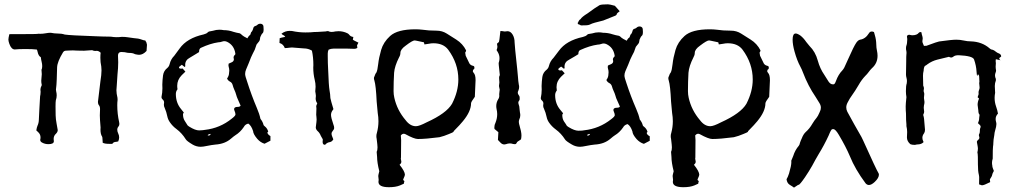

<svg xmlns="http://www.w3.org/2000/svg" viewBox="-20 -669 4722 893"><path d="M205.1 1.5Q189 1.5 175.8 -5.9Q167 -10.3 167 -18.6Q168.5 -24.4 168.5 -29.8Q168.5 -44.4 157.2 -54.7Q154.8 -56.6 148.9 -62.5Q150.9 -76.2 154.3 -84Q160.2 -96.7 160.6 -110.4Q162.1 -131.3 163.1 -161.6Q166 -217.3 166.5 -221.2Q167 -225.1 168 -229.5Q168.9 -233.9 168.9 -242.2Q168 -247.1 168 -251.5Q168 -260.7 172.4 -268.6Q174.3 -272 174.3 -274.4Q174.3 -275.4 173.8 -275.9Q171.9 -285.2 171.9 -293.5Q171.9 -301.3 173.1 -308.8Q174.3 -316.4 174.3 -324.2Q174.3 -332 173.3 -338.9Q172.9 -340.3 172.9 -344.2Q176.3 -350.1 176.3 -361.3Q176.3 -371.6 173.6 -381.8Q170.9 -392.1 169.9 -402.8Q158.7 -408.7 154.8 -428.2Q153.3 -435.1 151.4 -438.5Q133.3 -440.9 100.6 -440.9Q64.5 -440.9 48.8 -439Q32.7 -439 23.4 -465.3Q19.5 -476.1 19 -484.4Q19 -491.7 23.4 -509.8L31.2 -510.3H77.1Q147.9 -510.3 152.1 -511.2Q156.2 -512.2 160.2 -512.2Q163.1 -512.2 165.5 -511.7Q179.2 -511.7 192.4 -514.2Q205.6 -516.6 214.4 -516.6Q217.3 -516.6 219.2 -516.1Q232.4 -513.2 246.1 -513.2Q267.1 -513.2 281.2 -508.3Q305.7 -504.4 422.4 -500.5Q441.4 -500 454.3 -499.3Q467.3 -498.5 495.6 -498.5Q509.3 -496.1 522.9 -496.1Q534.7 -496.1 546.4 -497.6Q563 -497.6 574.5 -495.6Q585.9 -493.7 602.1 -491.7Q623.5 -490.7 638.7 -484.9Q647.5 -481.4 656.2 -480.5Q658.2 -474.6 659.4 -474.6Q660.6 -474.6 663.6 -460.9L661.6 -432.1Q645 -414.1 627 -414.1Q620.6 -414.1 607.9 -417Q598.1 -422.9 581.5 -422.9Q574.2 -422.9 570.1 -424.1Q565.9 -425.3 563.2 -425.5Q560.5 -425.8 559.1 -426.3Q551.3 -427.2 543 -427.2Q528.8 -426.3 528.8 -410.2Q529.8 -394.5 529.8 -379.4Q529.8 -353 526.4 -322.3Q524.4 -299.3 523.4 -276.4Q523.4 -270.5 522.5 -263.4Q521.5 -256.3 521.5 -249.5Q521.5 -234.4 526.4 -213.9Q526.9 -210.9 526.9 -204.6Q525.4 -191.9 525.4 -179.7Q525.4 -139.6 534.2 -100.6Q535.2 -97.2 535.2 -92.8Q535.2 -85.9 531.7 -81.5Q525.4 -74.2 525.4 -65.9Q525.4 -57.1 529.8 -48.3Q534.2 -39.6 534.2 -29.8Q534.2 -21 529.8 -11.2Q525.4 -9.8 520.5 -9.3Q507.8 -9.3 502.4 0H486.8Q465.8 0 457.5 -5.4V-9.3Q456.5 -18.1 456.5 -24.7Q456.5 -31.2 454.6 -34.2Q447.3 -44.9 447.3 -66.9L447.8 -75.7Q444.3 -115.7 444.3 -132.3Q444.3 -147 445.3 -161.6Q445.3 -173.3 440.4 -179.2Q435.5 -185.1 435.5 -194.8Q436 -202.6 446.8 -289.1Q452.1 -321.3 452.1 -341.8Q452.1 -358.4 447.8 -379.9Q446.8 -386.2 446.8 -400.4Q446.8 -415 448.2 -423.8Q439 -432.6 429.7 -432.6L424.8 -432.1Q415.5 -432.1 413.3 -433.8Q411.1 -435.5 406.7 -435.5Q386.2 -433.6 371.1 -433.1Q348.1 -433.1 340.3 -433.6Q329.6 -434.6 318.8 -434.6Q311.5 -434.6 303.5 -434.1Q295.4 -433.6 286.6 -433.3Q277.8 -433.1 272.9 -425.3Q246.6 -381.8 245.6 -356Q243.7 -283.7 242.7 -276.9Q242.2 -272.5 241.9 -268.1Q241.7 -263.7 241 -260Q240.2 -256.3 240.2 -252.4Q240.2 -248.5 241.2 -244.6Q243.7 -234.9 243.7 -225.6Q243.7 -213.9 239.7 -202.6Q238.3 -194.8 238.3 -174.3Q238.3 -150.4 238.8 -132.3Q239.3 -114.3 243.2 -94.2Q248.5 -67.4 248.5 -64Q248.5 -55.2 240.2 -46.9Q229.5 -37.6 229.5 -22.5Q229.5 -17.1 230.5 -12.2Q230.5 1.5 205.1 1.5Z M913.6 13.7Q893.6 13.7 876 3.4Q848.1 -13.2 843.8 -21.5Q826.2 -49.8 800.8 -68.8Q782.7 -82 770 -100.6Q761.2 -113.3 758.3 -127.4Q754.4 -147.9 745.6 -168Q742.2 -174.3 742.2 -182.1L743.2 -192.4Q743.2 -200.7 735.8 -207Q731 -211.4 731 -217.3Q735.4 -237.8 735.4 -258.3L734.9 -275.4Q735.4 -296.9 738.3 -318.4Q741.2 -339.8 758.8 -353.5Q766.6 -360.4 769 -371.1Q774.4 -393.6 790.5 -409.7Q795.4 -415.5 815.4 -443.4Q849.6 -491.7 926.8 -508.8Q940.4 -512.2 945.8 -518.1Q948.2 -521 952.6 -522.5L970.2 -525.9Q985.4 -530.8 1000.5 -530.8Q1010.7 -530.8 1020.5 -528.8Q1043.9 -528.8 1065.4 -521Q1079.6 -516.6 1094.7 -514.2Q1099.1 -512.7 1106.9 -504.9Q1114.7 -498.5 1124.5 -494.1L1130.4 -490.7Q1134.8 -496.6 1135.5 -498.8Q1136.2 -501 1144 -507.3Q1147.9 -522 1151.4 -522Q1156.2 -529.8 1158 -537.8Q1159.7 -545.9 1168 -548.3Q1172.4 -549.3 1176.3 -552.7Q1182.1 -558.6 1190.4 -558.6Q1198.7 -558.6 1203.1 -552.7Q1206.1 -549.3 1206.1 -532.7Q1206.1 -518.1 1201.2 -514.4Q1196.3 -510.7 1190.4 -496.1Q1189.5 -490.2 1188.5 -484.1Q1187.5 -478 1176.3 -465.8Q1172.4 -461.9 1171.4 -456.5Q1166 -437 1155.8 -419.9Q1148.4 -406.2 1137.2 -376Q1131.3 -360.4 1124.5 -345.7Q1120.1 -335.4 1120.1 -324.7Q1120.1 -315.4 1129.9 -288.1Q1149.4 -226.6 1174.8 -166.5Q1186.5 -139.6 1191.4 -116.2Q1202.1 -103 1205.6 -88.4Q1205.6 -85.9 1211.9 -81.1Q1223.6 -71.8 1227.5 -56.6Q1223.6 -54.2 1223.6 -51.8Q1225.6 -43 1237.8 -36.1V-14.6L1210.4 -0.5Q1191.4 -6.3 1176.8 -22.9Q1157.7 -45.4 1157.2 -59.1Q1148.9 -85 1134.8 -94.2Q1120.1 -90.8 1113.8 -78.1Q1097.7 -54.2 1074.7 -40Q1068.4 -36.1 1054.7 -24.4Q1026.4 0.5 981.9 3.4Q962.9 5.4 943.4 9.5Q923.8 13.7 913.6 13.7ZM906.2 -62.5Q910.2 -62.5 914.1 -63Q918 -63.5 922.6 -63.5Q927.2 -63.5 932.6 -64.9Q1003.4 -72.8 1058.6 -117.7Q1075.2 -130.4 1075.2 -136.7Q1075.2 -143.1 1070.8 -153.8Q1068.8 -158.2 1068.8 -161.6Q1068.8 -171.9 1086.4 -171.9Q1095.2 -171.9 1099.1 -177.7L1095.2 -186.5Q1086.9 -206.5 1085.4 -209Q1081.1 -218.3 1078.6 -228Q1075.2 -240.7 1069.3 -252.9Q1064.9 -262.7 1062 -273.7Q1059.1 -284.7 1049.8 -289.3Q1040.5 -293.9 1036.1 -303.7Q1045.4 -316.9 1045.4 -330.1L1046.4 -340.3Q1046.4 -350.1 1043.5 -358.9Q1042.5 -361.8 1042.5 -365.2L1043.5 -373Q1048.8 -375.5 1058.3 -379.6Q1067.9 -383.8 1067.9 -394.5Q1066.4 -397.9 1066.4 -401.4Q1066.4 -408.7 1073.2 -414.6Q1074.7 -415.5 1074.7 -419.4Q1069.3 -458.5 1036.1 -474.6Q1029.8 -477.5 1023.4 -477.5Q1018.6 -477.5 1013.2 -475.6Q1003.9 -472.2 995.1 -472.2Q958 -466.8 915 -446.8Q905.8 -443.4 905.8 -426.8Q898.4 -422.9 891.6 -418Q877.4 -408.7 863.3 -400.9Q841.3 -389.6 841.3 -367.2L841.8 -361.3Q841.8 -359.9 840.6 -359.1Q839.4 -358.4 838.9 -357.4L825.7 -367.7Q812.5 -358.9 812.5 -355.5Q812.5 -349.6 822.8 -349.6Q825.2 -349.6 826.7 -350.1Q828.1 -350.6 829.1 -350.6L842.3 -335.9L825.2 -319.3Q804.2 -297.9 804.2 -270Q804.2 -262.2 805.7 -253.4H805.2Q797.9 -243.7 797.9 -231.9Q797.9 -190.4 822.3 -161.6L835 -145.5Q832.5 -141.6 831.8 -140.6Q831.1 -139.6 831.1 -138.2Q831.1 -119.6 838.9 -107.4Q848.6 -93.3 852.5 -85.9Q855 -83.5 856.9 -82.3Q858.9 -81.1 860.8 -79.6Q888.2 -62.5 906.2 -62.5ZM950.7 -38.6Q957 -38.6 960.4 -46.4Q947.3 -44.4 945.8 -39.6Q948.2 -38.6 950.7 -38.6Z M1491.2 4.4Q1480.5 4.4 1480.5 -9.3Q1480.5 -15.1 1481.4 -19.5L1480.5 -22.5Q1476.1 -29.3 1472.2 -37.1Q1467.3 -50.3 1458 -58.6Q1448.7 -66.9 1448.7 -77.1Q1448.7 -79.1 1449.5 -82.5Q1450.2 -85.9 1450.4 -90.6Q1450.7 -95.2 1451.7 -100.8Q1452.6 -106.4 1452.6 -113.3Q1452.6 -120.6 1451.7 -125.7Q1450.7 -130.9 1450.7 -135.3L1451.7 -164.1L1450.7 -175.3Q1450.7 -176.8 1451.7 -179Q1452.6 -181.2 1453.6 -183.6Q1454.6 -186 1455.6 -188.5Q1448.2 -198.2 1448.2 -210.9L1449.2 -223.1Q1449.2 -226.6 1448.5 -229.5Q1447.8 -232.4 1447.8 -234.9Q1447.8 -237.3 1447 -239.5Q1446.3 -241.7 1446.3 -244.1L1447.8 -265.6Q1447.8 -281.7 1443.8 -297.4Q1437 -325.2 1437 -354.5L1437.5 -366.2Q1437.5 -403.3 1430.7 -433.6Q1413.1 -443.8 1393.6 -443.8L1337.9 -448.2L1326.7 -447.3Q1314.5 -445.3 1304.7 -445.3Q1297.9 -463.9 1279.8 -469.2Q1279.8 -482.4 1280.8 -491.2Q1284.2 -493.2 1306.6 -497.6Q1303.7 -502.9 1297.4 -505.9Q1291 -508.8 1289.1 -512.2Q1306.2 -525.4 1327.1 -525.4L1337.9 -524.9Q1369.1 -518.1 1400.4 -518.1L1423.3 -518.6Q1440.4 -520.5 1457 -520.5L1496.1 -522.9Q1497.1 -523.9 1499 -523.9Q1501 -523.9 1502.7 -524.2Q1504.4 -524.4 1505.9 -524.4Q1513.7 -520.5 1521 -520.5Q1531.2 -520.5 1540 -522.9L1554.7 -523.9Q1575.7 -523.9 1595.2 -514.6Q1596.2 -513.7 1598.1 -512.9Q1600.1 -512.2 1604 -507.8Q1610.4 -498.5 1623.5 -497.1L1621.1 -484.4Q1627.4 -480 1634 -477.1Q1640.6 -474.1 1647 -470.7Q1643.1 -464.4 1640.6 -458Q1640.6 -454.1 1641.4 -451.2Q1642.1 -448.2 1642.1 -446.3Q1635.7 -441.9 1628.9 -441.9Q1609.9 -441.9 1594.2 -442.9H1531.2Q1519 -442.9 1508.3 -438Q1504.4 -429.7 1504.4 -420.4V-407.7Q1504.4 -376 1506.3 -343.8Q1508.8 -271 1512.7 -248.5Q1516.1 -231 1516.6 -212.9Q1519 -200.2 1530.8 -161.6Q1529.3 -160.2 1528.1 -157.5Q1526.9 -154.8 1524.4 -152.3Q1519.5 -144 1519.5 -135.3Q1519.5 -121.6 1530.8 -89.4Q1534.2 -81.5 1534.2 -74.2Q1534.2 -67.4 1528.1 -60.8Q1522 -54.2 1522 -46.9Q1522 -41.5 1524.4 -35.9Q1526.9 -30.3 1529.3 -23.4Q1529.3 -22 1530.3 -21Q1524.4 -10.3 1515.1 -8.3Q1501 -6.3 1493.2 3.4Q1492.7 4.4 1491.2 4.4Z M1789.1 201.7Q1740.2 201.7 1740.2 176.8L1741.2 167.5L1739.3 149.4Q1739.3 145.5 1744.1 127.4Q1733.9 86.9 1733.9 61L1731.9 37.1Q1735.8 29.8 1735.8 16.1Q1735.8 7.8 1731.9 -23.4Q1730.5 -28.8 1730.5 -36.1Q1730.5 -43.5 1732.9 -50.8Q1740.2 -78.1 1740.2 -105Q1740.2 -124 1736.8 -143.6L1731.9 -196.8Q1728.5 -271 1721.2 -294.9Q1719.2 -300.3 1719.2 -305.2Q1719.2 -309.6 1721.2 -312.7Q1723.1 -315.9 1723.6 -318.8Q1725.6 -326.2 1730.5 -331.5Q1735.8 -341.8 1739 -371.1Q1742.2 -400.4 1752.7 -436.8Q1763.2 -473.1 1794.4 -501.5Q1828.6 -532.7 1912.1 -532.7Q1928.7 -532.7 1944.8 -530.8Q1972.7 -526.4 2010.3 -526.4Q2036.6 -526.4 2058.1 -512.7Q2079.6 -499 2102.1 -484.9Q2132.3 -465.8 2147.9 -434.6Q2147.9 -429.7 2143.6 -424.3Q2143.6 -420.9 2146 -409.7L2160.6 -379.4Q2165.5 -365.7 2180.2 -362.8Q2186.5 -361.8 2186.5 -354.5Q2186.5 -346.2 2182.1 -346.2Q2179.2 -342.8 2179.2 -336.4L2182.6 -330.6Q2191.9 -321.8 2191.9 -295.9L2188.5 -218.8Q2170.9 -195.3 2170.9 -188.5Q2170.9 -150.9 2132.8 -105Q2122.1 -91.3 2090.3 -59.1Q2090.3 -54.7 2082.5 -51.8Q2074.7 -48.8 2067.4 -45.4Q2045.9 -36.1 2023.9 -30.8Q1960.4 -22.5 1923.8 -22.5Q1906.2 -22.5 1865.7 -44.9Q1861.3 -46.9 1857.9 -46.9Q1850.6 -46.9 1844.2 -39.1L1845.7 -17.6Q1845.7 60.1 1845 63Q1844.2 65.9 1844.2 69.3Q1844.2 72.3 1845.5 75.9Q1846.7 79.6 1846.7 83Q1846.7 90.8 1838.4 97.2Q1863.3 128.4 1863.3 144Q1863.3 147.5 1855 166Q1855 169.4 1859.9 172.4Q1860.8 173.3 1860.8 174.8L1858.4 182.6L1858.9 185.1L1840.3 193.4Q1820.3 201.7 1789.1 201.7ZM1914.6 -82Q1929.7 -82 1964.4 -100.1Q2056.2 -141.6 2082.5 -186.5Q2111.8 -243.7 2111.8 -299.3Q2111.8 -374 2064.5 -438Q2042 -467.8 1995.6 -467.8Q1985.4 -467.8 1975.3 -465.6Q1965.3 -463.4 1954.1 -462.4L1951.7 -472.2Q1922.4 -478 1917.5 -479.5Q1912.6 -481 1908.7 -481Q1898.4 -481 1867.2 -457Q1842.3 -439.5 1842.3 -422.9Q1842.3 -412.6 1835.9 -401.9Q1815.4 -361.3 1813 -330.6Q1810.5 -289.1 1810.5 -245.1Q1810.5 -229.5 1814 -214.4Q1826.7 -156.7 1866.7 -109.9Q1887.7 -82 1914.6 -82Z M2325.7 2.9Q2315.4 2.9 2307.1 -6.3L2295.9 -18.1L2297.9 -54.2L2279.8 -69.3Q2279.3 -73.2 2279.3 -77.1Q2279.3 -88.4 2284.7 -98.6Q2292.5 -118.2 2292.5 -138.2Q2292.5 -149.9 2289.6 -161.6Q2288.1 -168.9 2288.1 -175.8Q2288.1 -192.4 2296.9 -207Q2302.2 -214.4 2302.2 -223.6Q2302.2 -227.1 2301.8 -230.5Q2301.8 -237.3 2303 -242.2Q2304.2 -247.1 2304.2 -252Q2303.7 -256.3 2302.2 -261.2Q2300.8 -266.1 2300.8 -269Q2300.8 -271.5 2301.3 -273.4Q2302.7 -279.8 2302.7 -286.1Q2302.7 -290.5 2302 -295.2Q2301.3 -299.8 2301.3 -307.6Q2301.3 -314 2304.7 -319.8Q2300.3 -364.3 2299.8 -366.2Q2299.3 -370.6 2299.3 -374.5Q2299.3 -377.9 2300.8 -380.9Q2303.2 -389.6 2303.2 -398.4Q2303.2 -414.1 2294.4 -428.2L2289.6 -436Q2293.5 -445.3 2293.5 -451.7Q2293.5 -454.6 2291.5 -465.8Q2299.3 -472.2 2300.8 -474.6Q2302.7 -479.5 2306.2 -515.1L2307.6 -524.9Q2309.6 -524.4 2314 -524.4Q2316.9 -524.4 2318.8 -523.9Q2322.8 -522.5 2326.7 -522.5Q2329.1 -522.5 2332 -522.9Q2336.4 -523.9 2340.3 -523.9Q2354.5 -523.9 2364 -508.5Q2373.5 -493.2 2373.5 -470.7Q2373.5 -462.4 2376.5 -434.1Q2388.2 -326.7 2389.2 -309.6Q2390.1 -292.5 2393.1 -274.9Q2394.5 -270 2394.5 -264.6Q2394.5 -255.9 2391.1 -248Q2388.2 -242.7 2388.2 -237.8Q2388.2 -232.4 2392.3 -227.1Q2396.5 -221.7 2396.7 -217.8Q2397 -213.9 2397 -210.9Q2397 -207.5 2396.5 -204.1Q2390.6 -197.3 2390.6 -191.4Q2390.6 -189 2391.6 -186Q2396.5 -173.8 2396.5 -160.6Q2397 -152.8 2398.4 -145Q2399.9 -139.2 2399.9 -133.3Q2399.9 -122.6 2395 -112.8Q2393.1 -107.4 2393.1 -101.6Q2393.1 -96.7 2394.5 -91.3Q2394.5 -90.8 2395 -90.3Q2405.3 -55.7 2405.3 -39.6Q2405.3 -30.3 2403.3 -21Q2399.4 -17.6 2395.3 -15.4Q2391.1 -13.2 2387.9 -10.7Q2384.8 -8.3 2382.6 -3.7Q2380.4 1 2377.2 1.2Q2374 1.5 2372.6 1.5Q2369.1 1.5 2365.7 0.5Q2358.9 -2 2351.6 -2Q2342.3 -2 2333.5 1.5Q2329.1 2.9 2325.7 2.9Z M2677.7 13.7Q2657.7 13.7 2640.1 3.4Q2612.3 -12.7 2607.9 -20.5Q2590.3 -48.3 2564.9 -66.9Q2546.9 -80.1 2534.2 -98.1Q2525.4 -110.4 2522.5 -124.5Q2518.6 -144.5 2509.8 -164.1Q2506.3 -169.9 2506.3 -177.7L2507.3 -188Q2507.3 -195.8 2500 -202.1Q2495.1 -206.5 2495.1 -212.4Q2499.5 -232.4 2499.5 -252.4L2499 -269Q2499.5 -290 2502.4 -311Q2505.4 -332 2522.9 -345.2Q2530.8 -352.1 2533.2 -362.8Q2538.6 -384.3 2554.7 -400.4Q2559.6 -406.2 2579.6 -433.1Q2613.8 -480.5 2690.9 -497.1Q2704.6 -500.5 2710 -506.3Q2712.4 -509.3 2716.8 -510.7L2734.4 -513.7Q2749.5 -518.6 2764.6 -518.6Q2774.9 -518.6 2784.7 -516.6Q2808.1 -516.6 2829.6 -509.3Q2843.8 -504.9 2858.9 -502.4Q2863.3 -501 2871.1 -493.2Q2878.9 -487.3 2888.7 -482.9L2894.5 -479.5Q2898.9 -485.4 2899.7 -487.5Q2900.4 -489.7 2908.2 -495.6Q2912.1 -510.3 2915.5 -510.3Q2920.4 -517.6 2922.1 -525.6Q2923.8 -533.7 2932.1 -535.6Q2936.5 -536.6 2940.4 -540Q2946.3 -545.9 2954.6 -545.9Q2962.9 -545.9 2967.3 -540Q2970.2 -536.6 2970.2 -520.5Q2970.2 -506.3 2965.3 -502.7Q2960.4 -499 2954.6 -484.9Q2953.6 -479 2952.6 -473.1Q2951.7 -467.3 2940.4 -455.1Q2936.5 -451.2 2935.5 -446.3Q2930.2 -427.2 2919.9 -410.2Q2912.6 -397 2901.4 -367.2Q2895.5 -352.1 2888.7 -337.9Q2884.3 -327.6 2884.3 -317.4Q2884.3 -308.1 2894 -281.2Q2913.6 -221.2 2939 -162.6Q2950.7 -136.2 2955.6 -113.3Q2966.3 -100.1 2969.7 -85.9Q2969.7 -83.5 2976.1 -79.1Q2987.8 -69.8 2991.7 -55.2Q2987.8 -52.7 2987.8 -50.3Q2989.7 -41.5 3002 -35.2V-14.2L2974.6 0Q2955.6 -5.9 2940.9 -22Q2921.9 -43.9 2921.4 -57.6Q2913.1 -83 2898.9 -91.8Q2884.3 -88.4 2877.9 -76.2Q2861.8 -52.7 2838.9 -39.1Q2832.5 -35.2 2818.8 -23.4Q2790.5 1 2746.1 3.4Q2727.1 5.4 2707.5 9.5Q2688 13.7 2677.7 13.7ZM2670.4 -61Q2674.3 -61 2678.2 -61.3Q2682.1 -61.5 2686.8 -61.5Q2691.4 -61.5 2696.8 -63Q2767.6 -70.8 2822.8 -114.7Q2839.4 -127 2839.4 -133.3Q2839.4 -139.6 2835 -149.9Q2833 -154.3 2833 -157.7Q2833 -168 2850.6 -168Q2859.4 -168 2863.3 -173.3L2859.4 -182.1Q2851.1 -201.7 2849.6 -204.1Q2845.2 -212.9 2842.8 -222.7Q2839.4 -234.9 2833.5 -247.1Q2829.1 -256.3 2826.2 -267.1Q2823.2 -277.8 2814 -282.5Q2804.7 -287.1 2800.3 -296.9Q2809.6 -309.6 2809.6 -322.3L2810.5 -332.5Q2810.5 -341.8 2807.6 -350.6Q2806.6 -353.5 2806.6 -356.9L2807.6 -364.3Q2813 -366.7 2822.5 -370.8Q2832 -375 2832 -385.3Q2830.6 -388.7 2830.6 -392.1Q2830.6 -399.4 2837.4 -405.3Q2838.9 -406.2 2838.9 -409.7Q2833.5 -448.2 2800.3 -463.9Q2793.9 -466.8 2787.6 -466.8Q2782.7 -466.8 2777.3 -464.8Q2768.1 -461.4 2759.3 -461.4Q2722.2 -456.1 2679.2 -436.5Q2669.9 -433.1 2669.9 -417Q2662.6 -413.1 2655.8 -408.2Q2641.6 -399.4 2627.4 -391.6Q2605.5 -380.9 2605.5 -358.9L2606 -353Q2606 -351.6 2604.7 -350.8Q2603.5 -350.1 2603 -349.1L2589.8 -359.4Q2576.7 -350.6 2576.7 -347.2Q2576.7 -341.3 2586.9 -341.3Q2589.4 -341.3 2590.8 -341.8Q2592.3 -342.3 2593.3 -342.3L2606.4 -328.1L2589.4 -312Q2568.4 -291 2568.4 -263.7Q2568.4 -255.9 2569.8 -247.6H2569.3Q2562 -237.8 2562 -226.6Q2562 -186 2586.4 -157.7L2599.1 -142.1Q2596.7 -138.2 2595.9 -137.2Q2595.2 -136.2 2595.2 -134.8Q2595.2 -116.7 2603 -104.5Q2612.8 -90.8 2616.7 -83.5Q2619.1 -81.5 2621.1 -80.3Q2623 -79.1 2625 -77.6Q2652.3 -61 2670.4 -61ZM2714.8 -38.6Q2721.2 -38.6 2724.6 -46.4Q2711.4 -44.4 2710 -39.6Q2712.4 -38.6 2714.8 -38.6ZM2671.4 -555.7Q2668 -556.2 2667 -559.6Q2667 -562.5 2667.5 -564L2668.9 -564.9Q2672.9 -576.2 2680.2 -580.1Q2686 -590.3 2712.9 -606.9Q2752.4 -636.2 2768.6 -645Q2776.9 -648.9 2807.6 -648.9Q2815.4 -648.9 2839.8 -642.1Q2843.3 -639.2 2856.9 -623L2862.3 -616.7Q2857.4 -613.3 2852.8 -609.4Q2848.1 -605.5 2848.1 -601.6Q2848.1 -599.6 2842.3 -596.2Q2831.5 -591.8 2786.1 -573.7Q2736.8 -562 2727.3 -556.6Q2717.8 -551.3 2703.6 -551.3L2682.1 -550.8Q2673.8 -555.7 2671.4 -555.7Z M3158.2 201.7Q3109.4 201.7 3109.4 176.8L3110.4 167.5L3108.4 149.4Q3108.4 145.5 3113.3 127.4Q3103 86.9 3103 61L3101.1 37.1Q3105 29.8 3105 16.1Q3105 7.8 3101.1 -23.4Q3099.6 -28.8 3099.6 -36.1Q3099.6 -43.5 3102.1 -50.8Q3109.4 -78.1 3109.4 -105Q3109.4 -124 3106 -143.6L3101.1 -196.8Q3097.7 -271 3090.3 -294.9Q3088.4 -300.3 3088.4 -305.2Q3088.4 -309.6 3090.3 -312.7Q3092.3 -315.9 3092.8 -318.8Q3094.7 -326.2 3099.6 -331.5Q3105 -341.8 3108.2 -371.1Q3111.3 -400.4 3121.8 -436.8Q3132.3 -473.1 3163.6 -501.5Q3197.8 -532.7 3281.2 -532.7Q3297.9 -532.7 3314 -530.8Q3341.8 -526.4 3379.4 -526.4Q3405.8 -526.4 3427.2 -512.7Q3448.7 -499 3471.2 -484.9Q3501.5 -465.8 3517.1 -434.6Q3517.1 -429.7 3512.7 -424.3Q3512.7 -420.9 3515.1 -409.7L3529.8 -379.4Q3534.7 -365.7 3549.3 -362.8Q3555.7 -361.8 3555.7 -354.5Q3555.7 -346.2 3551.3 -346.2Q3548.3 -342.8 3548.3 -336.4L3551.8 -330.6Q3561 -321.8 3561 -295.9L3557.6 -218.8Q3540 -195.3 3540 -188.5Q3540 -150.9 3502 -105Q3491.2 -91.3 3459.5 -59.1Q3459.5 -54.7 3451.7 -51.8Q3443.8 -48.8 3436.5 -45.4Q3415 -36.1 3393.1 -30.8Q3329.6 -22.5 3293 -22.5Q3275.4 -22.5 3234.9 -44.9Q3230.5 -46.9 3227.1 -46.9Q3219.7 -46.9 3213.4 -39.1L3214.8 -17.6Q3214.8 60.1 3214.1 63Q3213.4 65.9 3213.4 69.3Q3213.4 72.3 3214.6 75.9Q3215.8 79.6 3215.8 83Q3215.8 90.8 3207.5 97.2Q3232.4 128.4 3232.4 144Q3232.4 147.5 3224.1 166Q3224.1 169.4 3229 172.4Q3230 173.3 3230 174.8L3227.5 182.6L3228 185.1L3209.5 193.4Q3189.5 201.7 3158.2 201.7ZM3283.7 -82Q3298.8 -82 3333.5 -100.1Q3425.3 -141.6 3451.7 -186.5Q3481 -243.7 3481 -299.3Q3481 -374 3433.6 -438Q3411.1 -467.8 3364.7 -467.8Q3354.5 -467.8 3344.5 -465.6Q3334.5 -463.4 3323.2 -462.4L3320.8 -472.2Q3291.5 -478 3286.6 -479.5Q3281.7 -481 3277.8 -481Q3267.6 -481 3236.3 -457Q3211.4 -439.5 3211.4 -422.9Q3211.4 -412.6 3205.1 -401.9Q3184.6 -361.3 3182.1 -330.6Q3179.7 -289.1 3179.7 -245.1Q3179.7 -229.5 3183.1 -214.4Q3195.8 -156.7 3235.8 -109.9Q3256.8 -82 3283.7 -82Z M3672.9 203.6Q3666 198.2 3653.3 190.7Q3640.6 183.1 3638.2 164.6Q3644 155.8 3649.9 137.7Q3660.6 101.6 3660.6 85Q3660.6 81.1 3660.2 78.6Q3665 67.9 3669.4 56.2Q3677.7 29.3 3695.3 8.8Q3699.2 3.9 3700.7 -4.9Q3702.1 -10.3 3704.6 -15.4Q3707 -20.5 3709.5 -26.4Q3716.3 -44.4 3727.1 -54.7Q3745.6 -70.8 3758.8 -94.2Q3767.6 -108.9 3778.3 -121.6Q3784.7 -129.9 3789.1 -140.6L3792.5 -147.9Q3797.9 -158.2 3797.9 -168Q3797.9 -179.2 3791 -189.9Q3782.2 -204.6 3773.4 -218.3Q3738.3 -269.5 3714.8 -331.5Q3709.5 -346.2 3702.6 -358.9Q3687 -387.2 3675.3 -429.7Q3666.5 -461.4 3666.5 -484.4Q3666.5 -513.2 3680.7 -513.2Q3689 -513.2 3703.1 -503.4Q3717.8 -491.7 3730 -473.6Q3737.3 -463.9 3745.1 -455.1Q3772.5 -428.2 3783.7 -386.7Q3793.9 -349.6 3814 -320.8L3834 -289.1Q3842.8 -276.9 3852.5 -276.9H3857.4Q3862.8 -277.3 3868.2 -292.5Q3878.9 -322.3 3897.9 -341.8Q3903.3 -347.7 3907.2 -355.5L3924.3 -393.1Q3950.7 -453.1 3962.9 -470.7Q3971.2 -482.4 3980 -484.4Q4004.9 -487.8 4021 -513.7Q4025.9 -522.5 4034.7 -522.5Q4039.1 -522.5 4044.9 -520L4048.8 -505.9Q4055.2 -485.4 4055.7 -460.9Q4055.7 -447.3 4058.6 -434.3Q4061.5 -421.4 4061.5 -409.7Q4061.5 -374.5 4035.2 -351.6Q4027.3 -343.8 4020 -333.7Q4012.7 -323.7 4004.4 -315.9Q3986.8 -297.4 3974.1 -274.7Q3961.4 -252 3932.6 -210.9Q3929.7 -206.1 3927.2 -201.2Q3924.8 -196.3 3922.4 -192.4Q3916 -180.7 3916 -169.4Q3916 -159.2 3920.9 -149.4Q3953.1 -89.8 3986.8 -31.7L3994.1 -16.6Q4055.2 119.1 4066.9 138.2Q4067.9 140.6 4067.9 143.1Q4067.9 158.7 4048.3 177.2Q4033.2 191.4 4021.5 191.4Q4012.7 191.4 4005.9 183.6Q3957 117.7 3933.1 58.1Q3914.1 13.2 3881.3 -42Q3865.7 -68.4 3856 -68.4Q3855.5 -68.4 3850.6 -68.1Q3845.7 -67.9 3834 -38.6Q3813 6.8 3787.6 47.9Q3772 74.2 3757.3 102.1Q3742.7 127.9 3724.1 155.3Q3699.7 190.9 3693.8 190.9L3692.9 190.4Z M4594.7 99.6Q4595.2 107.4 4598.1 114.3Q4601.1 121.1 4602.5 126Q4595.2 138.7 4594.5 144.8Q4593.8 150.9 4584 165Q4584.5 167.5 4584.5 170.9Q4584.5 174.3 4585.4 177.7L4583 179.2Q4556.6 192.9 4546.9 192.9L4533.7 188.5L4534.2 157.2Q4534.2 150.9 4532.7 144Q4528.3 127.4 4528.3 95.2Q4528.3 50.3 4527.3 47.9Q4526.4 45.4 4525.9 39.6Q4528.3 29.8 4528.3 20.5Q4528.3 16.1 4523.4 -9.3Q4523.4 -13.7 4529.3 -18.3Q4535.2 -22.9 4535.2 -29.3Q4535.2 -32.2 4533.9 -34.7Q4532.7 -37.1 4532.7 -40Q4532.7 -43.9 4535.2 -47.6Q4537.6 -51.3 4537.6 -64.9Q4537.6 -69.8 4539.3 -73.2Q4541 -76.7 4541 -80.6Q4541 -85.4 4530.3 -94.7L4528.3 -95.2Q4534.2 -107.9 4534.2 -120.6L4536.1 -135.3Q4530.3 -140.6 4530.3 -154.8Q4526.9 -176.8 4526.9 -181.2Q4526.9 -196.3 4533.7 -210.4L4526.9 -216.8Q4531.7 -229 4531.7 -231L4531.2 -238.8Q4531.2 -245.1 4533.7 -250.7Q4536.1 -256.3 4536.1 -262.2Q4536.1 -266.6 4535.2 -271.5Q4534.2 -276.4 4534.2 -282.7L4535.2 -288.6L4534.2 -312Q4534.2 -319.8 4528.3 -323.7L4525.4 -315.9Q4525.4 -316.9 4524.4 -317.1Q4523.4 -317.4 4522 -335.4Q4520.5 -363.8 4510.3 -392.6Q4503.9 -409.2 4439 -412.1Q4422.4 -412.1 4415.8 -406.7Q4409.2 -401.4 4404.3 -401.4Q4399.4 -401.4 4393.6 -404.8Q4366.7 -398.4 4340.3 -391.8Q4314 -385.3 4293 -369.6Q4288.1 -365.2 4281.7 -362.3Q4276.4 -355.5 4275.9 -340.3Q4272.9 -329.1 4272.9 -316.9L4273.9 -270.5Q4277.3 -264.2 4277.3 -257.8L4275.9 -247.1Q4275.9 -241.7 4278.3 -236.8Q4278.8 -234.4 4278.8 -231.4L4277.3 -213.4L4279.8 -194.8Q4279.8 -187 4277.3 -178.2Q4276.4 -173.3 4276.4 -167.5L4278.3 -149.4Q4278.3 -143.6 4274.9 -137.7Q4273.9 -136.2 4273.9 -134.3Q4273.9 -132.3 4274.9 -130.9Q4278.3 -121.6 4280.3 -87.4Q4280.8 -78.1 4282.2 -65.9Q4282.2 -56.2 4278.3 -49.8Q4270 -39.1 4270 -27.8Q4270 -19 4274.9 -10.3V-7.3Q4267.6 0 4255.9 2Q4241.2 2.9 4235.4 4.9Q4220.7 4.9 4213.9 1.5Q4198.2 -12.2 4198.2 -29.8L4199.2 -54.7Q4199.2 -68.8 4195.8 -82.5V-90.3Q4193.8 -106 4193.8 -141.6Q4192.4 -154.3 4192.4 -174.3Q4192.4 -186 4195.8 -217.3Q4193.4 -231.4 4193.4 -245.1Q4193.4 -270.5 4197.3 -281.2L4198.2 -292Q4198.2 -299.8 4196 -307.4Q4193.8 -314.9 4193.8 -322.8Q4194.8 -351.1 4194.8 -380.9Q4194.8 -410.6 4195.6 -414.6Q4196.3 -418.5 4196.3 -422.9Q4196.3 -429.7 4193.8 -440.4Q4193.8 -450.7 4194.8 -454.1Q4199.7 -466.8 4199.7 -485.4Q4199.7 -491.7 4198.2 -498Q4198.2 -507.3 4210 -507.3Q4211.4 -507.3 4214.8 -506.1Q4218.3 -504.9 4222.2 -504.9Q4245.1 -504.9 4253.4 -516.6L4256.8 -518.6V-519.5Q4258.3 -520 4260.7 -520Q4266.1 -520 4266.1 -516.6Q4266.6 -510.3 4269 -503.4Q4271.5 -496.6 4271.5 -489.3L4270 -477.5Q4270 -471.7 4272.9 -466.1Q4275.9 -460.4 4277.3 -455.6Q4285.6 -455.6 4289.1 -456.1Q4341.8 -475.6 4347.7 -476.1Q4406.7 -484.4 4427.2 -484.4Q4445.3 -484.4 4462.4 -480.5Q4479.5 -476.6 4495.1 -476.6Q4547.4 -475.1 4583 -443.8Q4588.9 -439 4590.3 -439Q4601.1 -437.5 4610.8 -429.2Q4617.7 -423.3 4626.5 -420.2Q4635.3 -417 4636.7 -407.2Q4635.3 -404.3 4631.3 -402.1Q4627.4 -399.9 4627.4 -397Q4627.4 -393.6 4633.3 -388.7Q4616.2 -392.1 4611.8 -393.6L4610.8 -385.3L4611.8 -375L4610.8 -359.4Q4610.8 -351.1 4612.8 -340.3Q4612.8 -337.4 4611.8 -335Q4610.8 -332.5 4609.4 -327.9Q4607.9 -323.2 4607.9 -317.4Q4607.9 -310.5 4611.8 -301.8V-294.9Q4606.9 -282.2 4606.9 -269L4607.9 -246.6Q4608.4 -245.1 4608.4 -237.3Q4606 -225.1 4606 -213.9Q4606 -193.4 4612.5 -174.8Q4619.1 -156.2 4621.6 -140.6Q4610.8 -129.4 4610.8 -115.7Q4610.8 -109.4 4612.5 -103.3Q4614.3 -97.2 4614.3 -91.8Q4614.3 -81.5 4608.4 -62Q4605.5 -53.2 4604.5 -40.5Q4600.1 -17.1 4600.1 -4.4Q4600.1 4.4 4598.6 12.7Q4597.2 21 4597.2 68.8Q4593.8 79.1 4593.8 88.9Q4593.8 94.2 4594.7 99.6ZM4594.7 99.6V98.1Q4595.2 98.1 4597.2 108.9Q4595.7 104 4594.7 99.6Z"/></svg>

Font: Kurland
Style: Regular
Weight: 400
Designer: GGBot
Version: 0.22